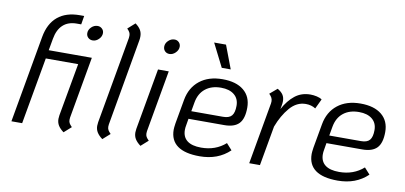

<svg xmlns="http://www.w3.org/2000/svg" viewBox="-69 -947 2490 1180"><g transform="rotate(10 1176.0 -357.0)"><path d="M328 -65Q328 -71 330 -87L389 -417H187L113 0H46L142 -543Q157 -628 209 -671.5Q261 -715 347 -715H374L365 -661H338Q284 -661 251.5 -631Q219 -601 209 -543L196 -470H465L397 -85Q396 -80 396 -71Q396 -59 401 -50Q406 -41 418 -29L373 11Q350 -6 339 -24Q328 -42 328 -65ZM411 -615Q411 -636 428 -652.5Q445 -669 467 -669Q483 -669 494.5 -658Q506 -647 506 -631Q506 -610 489 -593Q472 -576 451 -576Q434 -576 422.5 -587Q411 -598 411 -615Z M570 -64Q570 -71 572 -87L668 -629Q669 -635 669 -644Q669 -655 664.5 -664Q660 -673 648 -685L693 -725Q716 -708 726 -690.5Q736 -673 736 -651Q736 -636 734 -627L639 -85Q638 -80 638 -71Q638 -59 643 -50Q648 -41 660 -29L615 11Q592 -6 581 -24Q570 -42 570 -64Z M891 -615Q891 -636 908 -652.5Q925 -669 947 -669Q963 -669 974 -658Q985 -647 985 -631Q985 -610 968 -593Q951 -576 930 -576Q913 -576 902 -587Q891 -598 891 -615ZM808 -65Q808 -71 810 -87L878 -470H945L877 -85Q876 -80 876 -71Q876 -59 881 -50Q886 -41 898 -29L853 11Q830 -6 819 -24Q808 -42 808 -65Z M1108 -162Q1105 -147 1105 -133Q1105 -89 1134.5 -66Q1164 -43 1222 -43Q1312 -43 1374 -98L1409 -59Q1336 11 1222 11Q1130 11 1083.5 -22.5Q1037 -56 1037 -123Q1037 -134 1041 -162L1068 -314Q1082 -392 1137.5 -436Q1193 -480 1280 -480Q1365 -480 1412 -441.5Q1459 -403 1459 -334Q1459 -265 1430 -234.5Q1401 -204 1338 -204H1115ZM1134 -310 1124 -253H1322Q1360 -253 1376 -272Q1392 -291 1392 -334Q1392 -378 1362 -402.5Q1332 -427 1280 -427Q1220 -427 1182 -396.5Q1144 -366 1134 -310ZM1189 -693H1263L1318 -548H1262Z M1900 -463 1871 -402Q1845 -419 1810 -419Q1753 -419 1710.5 -369.5Q1668 -320 1641 -248L1597 0H1530L1598 -385Q1599 -390 1599 -398Q1599 -410 1594 -420Q1589 -430 1577 -442L1623 -481Q1647 -467 1657.5 -450.5Q1668 -434 1668 -411Q1668 -398 1665 -383L1661 -361Q1691 -417 1731.5 -449Q1772 -481 1828 -481Q1847 -481 1867.5 -476.5Q1888 -472 1900 -463Z M1969 -162Q1966 -147 1966 -133Q1966 -89 1995.5 -66Q2025 -43 2083 -43Q2173 -43 2235 -98L2270 -59Q2197 11 2083 11Q1991 11 1944.5 -22.5Q1898 -56 1898 -123Q1898 -134 1902 -162L1929 -314Q1943 -392 1998.5 -436Q2054 -480 2141 -480Q2226 -480 2273 -441.5Q2320 -403 2320 -334Q2320 -265 2291 -234.5Q2262 -204 2199 -204H1976ZM1995 -310 1985 -253H2183Q2221 -253 2237 -272Q2253 -291 2253 -334Q2253 -378 2223 -402.5Q2193 -427 2141 -427Q2081 -427 2043 -396.5Q2005 -366 1995 -310Z"/></g></svg>

Font: KoHo
Style: Italic
Weight: 400
Italic angle: -10°
Designer: Cadson Demak & Katatrad Team
Foundry: Cadson Demak Co.,Ltd.
Version: Version 1.000